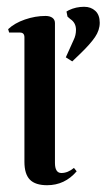

<svg xmlns="http://www.w3.org/2000/svg" viewBox="-20 -537 314 566"><path d="M161 -27Q180 -27 198 -42L206 -32Q171 9 119 9Q84 9 68 -7.5Q52 -24 52 -60V-427Q52 -441 39 -441H7L4 -451Q23 -469 53.5 -479.5Q84 -490 114 -490Q127 -490 134.5 -484.5Q142 -479 142 -469V-57Q142 -27 161 -27ZM228 -517Q248 -517 261 -505Q274 -493 274 -470Q274 -448 260 -427.5Q246 -407 217 -379L193 -356L174 -368L197 -419Q204 -433 204 -449Q204 -470 187 -481L179 -488L176 -503L183 -507Q204 -517 228 -517Z"/></svg>

Font: Katibeh
Style: Regular
Weight: 400
Designer: Arabic design by Kourosh Beigpour, Latin design by Eduardo Tunni, engineering by Lasse Fister
Version: Version 1.000